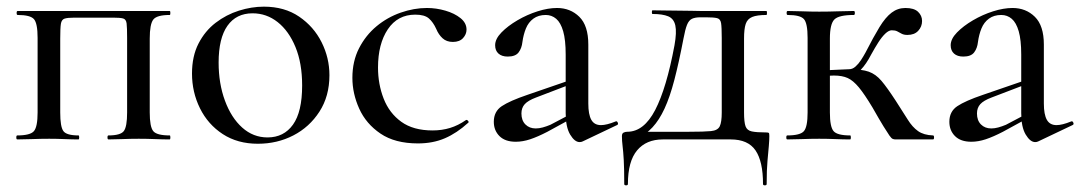

<svg xmlns="http://www.w3.org/2000/svg" viewBox="-20 -419 3246 577"><path d="M490 -12Q492 -12 492 -6Q492 0 490 0Q470 0 446 -1Q422 -2 397 -2Q372 -2 348 -1Q324 0 306 0Q303 0 303 -6Q303 -12 306 -12Q342 -12 352 -25Q362 -38 362 -81V-305Q362 -336 360.5 -348.5Q359 -361 350 -363.5Q341 -366 320 -366H204Q183 -366 174 -363Q165 -360 163 -347.5Q161 -335 161 -303V-81Q161 -38 170.5 -25Q180 -12 216 -12Q218 -12 218 -6Q218 0 216 0Q197 0 174 -1Q151 -2 128 -2Q102 -2 77 -1Q52 0 32 0Q29 0 29 -6Q29 -12 32 -12Q71 -12 82 -25Q93 -38 93 -81V-305Q93 -349 82 -361.5Q71 -374 33 -374Q30 -374 30 -380Q30 -386 33 -386H490Q492 -386 492 -380Q492 -374 490 -374Q451 -374 440.5 -360Q430 -346 430 -303V-81Q430 -38 440.5 -25Q451 -12 490 -12Z M755 13Q694 13 649.5 -16Q605 -45 581 -93.5Q557 -142 557 -198Q557 -250 576.5 -288Q596 -326 628 -350.5Q660 -375 698 -387Q736 -399 773 -399Q835 -399 879 -369Q923 -339 946.5 -292Q970 -245 970 -193Q970 -130 940 -83.5Q910 -37 861.5 -12Q813 13 755 13ZM784 -6Q833 -6 860.5 -44.5Q888 -83 888 -162Q888 -229 868 -277.5Q848 -326 814.5 -352.5Q781 -379 739 -379Q690 -379 663.5 -341.5Q637 -304 637 -231Q637 -168 656 -116.5Q675 -65 708 -35.5Q741 -6 784 -6Z M1236 12Q1167 12 1123.5 -17.5Q1080 -47 1059.5 -92.5Q1039 -138 1039 -185Q1039 -235 1059 -274Q1079 -313 1111.5 -340Q1144 -367 1184 -381Q1224 -395 1263 -395Q1291 -395 1318.5 -387Q1346 -379 1364 -364.5Q1382 -350 1382 -330Q1382 -316 1371.5 -304.5Q1361 -293 1341 -293Q1322 -293 1310 -304Q1298 -315 1291 -332Q1282 -352 1269 -363.5Q1256 -375 1228 -375Q1175 -375 1145.5 -331Q1116 -287 1116 -216Q1116 -166 1133 -122.5Q1150 -79 1186 -53Q1222 -27 1280 -27Q1308 -27 1332.5 -34.5Q1357 -42 1380 -58Q1383 -60 1386.5 -56Q1390 -52 1387 -50Q1353 -19 1317 -3.5Q1281 12 1236 12Z M1731 6Q1727 8 1722 8Q1707 8 1693.5 -14.5Q1680 -37 1680 -79V-255Q1680 -299 1672.5 -325Q1665 -351 1651.5 -362.5Q1638 -374 1620 -374Q1598 -374 1583 -363Q1568 -352 1560.5 -333.5Q1553 -315 1550 -293Q1548 -274 1538.5 -261.5Q1529 -249 1506 -249Q1488 -249 1478 -258Q1468 -267 1468 -283Q1468 -302 1487 -321.5Q1506 -341 1535 -358Q1564 -375 1595.5 -385Q1627 -395 1654 -395Q1694 -395 1721 -368.5Q1748 -342 1748 -285V-108Q1748 -75 1757 -59Q1766 -43 1786 -43Q1803 -43 1830 -54Q1834 -56 1836.5 -50.5Q1839 -45 1834 -43ZM1530 7Q1498 7 1481 -10Q1464 -27 1464 -53Q1464 -84 1488 -100Q1512 -116 1565 -134L1690 -177L1693 -165L1591 -126Q1567 -117 1557 -106Q1547 -95 1547 -78Q1547 -57 1559 -45Q1571 -33 1590 -33Q1600 -33 1611 -36Q1622 -39 1634 -44L1710 -84L1711 -70L1625 -23Q1596 -8 1573.5 -0.5Q1551 7 1530 7Z M1856 134Q1856 88 1854.5 62Q1853 36 1851 20Q1849 4 1849 -10Q1849 -18 1854 -20.5Q1859 -23 1865 -23Q1915 -23 1949 -88.5Q1983 -154 2007 -283Q2014 -322 2009.5 -342.5Q2005 -363 1988 -370Q1971 -377 1941 -377Q1939 -377 1939 -382.5Q1939 -388 1941 -388Q1955 -388 1976 -387.5Q1997 -387 2019 -387Q2041 -387 2059.5 -386.5Q2078 -386 2085 -386H2283Q2285 -386 2285 -380Q2285 -374 2283 -374Q2255 -374 2240.5 -368Q2226 -362 2221 -347Q2216 -332 2216 -303V-81Q2216 -52 2220.5 -39.5Q2225 -27 2239.5 -24Q2254 -21 2282 -21Q2289 -21 2290.5 -19.5Q2292 -18 2292 -10Q2292 2 2290.5 19.5Q2289 37 2286.5 64Q2284 91 2284 134Q2284 138 2278.5 138Q2273 138 2273 134Q2273 66 2250.5 33Q2228 0 2176 0H1972Q1922 0 1894.5 33Q1867 66 1867 134Q1867 138 1861.5 138Q1856 138 1856 134ZM1894 -2 1903 -23H2051Q2096 -23 2116.5 -25Q2137 -27 2143 -39.5Q2149 -52 2149 -81V-305Q2149 -337 2147 -349.5Q2145 -362 2135 -364.5Q2125 -367 2101 -367H2085Q2069 -367 2059.5 -362.5Q2050 -358 2044.5 -344Q2039 -330 2034 -303Q2020 -230 2006.5 -178.5Q1993 -127 1977 -92.5Q1961 -58 1941 -36.5Q1921 -15 1894 -2Z M2346 0Q2343 0 2343 -6Q2343 -12 2346 -12Q2385 -12 2396 -25Q2407 -38 2407 -81V-305Q2407 -349 2396 -361.5Q2385 -374 2347 -374Q2344 -374 2344 -380Q2344 -386 2347 -386Q2366 -386 2391 -385Q2416 -384 2442 -384Q2471 -384 2498.5 -385Q2526 -386 2546 -386Q2549 -386 2549 -380Q2549 -374 2546 -374Q2501 -374 2487.5 -360.5Q2474 -347 2474 -303V-81Q2474 -38 2485 -25Q2496 -12 2535 -12Q2537 -12 2537 -6Q2537 0 2535 0Q2515 0 2491 -1Q2467 -2 2442 -2Q2416 -2 2391 -1Q2366 0 2346 0ZM2671 0Q2667 0 2663 -1.5Q2659 -3 2653 -11.5Q2647 -20 2635 -39.5Q2623 -59 2602 -96Q2578 -136 2561 -156.5Q2544 -177 2527.5 -184.5Q2511 -192 2486 -192Q2469 -192 2444 -189L2443 -207Q2459 -208 2476.5 -208.5Q2494 -209 2509 -210Q2524 -211 2532 -211Q2570 -211 2591 -203.5Q2612 -196 2629 -176Q2646 -156 2672 -116Q2694 -82 2708 -59.5Q2722 -37 2739 -25Q2756 -13 2784 -12Q2787 -12 2787 -6Q2787 0 2784 0ZM2532 -193V-211Q2542 -211 2551 -219Q2560 -227 2567.5 -238.5Q2575 -250 2581 -261Q2605 -308 2623 -337.5Q2641 -367 2659.5 -381Q2678 -395 2701 -395Q2727 -395 2739 -383.5Q2751 -372 2751 -356Q2751 -339 2739.5 -326.5Q2728 -314 2707 -314Q2696 -314 2689 -318Q2682 -322 2676 -325Q2670 -328 2660 -328Q2651 -328 2640.5 -318Q2630 -308 2619.5 -291.5Q2609 -275 2598 -255Q2583 -226 2567 -209.5Q2551 -193 2532 -193Z M3100 6Q3096 8 3091 8Q3076 8 3062.5 -14.5Q3049 -37 3049 -79V-255Q3049 -299 3041.5 -325Q3034 -351 3020.5 -362.5Q3007 -374 2989 -374Q2967 -374 2952 -363Q2937 -352 2929.5 -333.5Q2922 -315 2919 -293Q2917 -274 2907.5 -261.5Q2898 -249 2875 -249Q2857 -249 2847 -258Q2837 -267 2837 -283Q2837 -302 2856 -321.5Q2875 -341 2904 -358Q2933 -375 2964.5 -385Q2996 -395 3023 -395Q3063 -395 3090 -368.5Q3117 -342 3117 -285V-108Q3117 -75 3126 -59Q3135 -43 3155 -43Q3172 -43 3199 -54Q3203 -56 3205.5 -50.5Q3208 -45 3203 -43ZM2899 7Q2867 7 2850 -10Q2833 -27 2833 -53Q2833 -84 2857 -100Q2881 -116 2934 -134L3059 -177L3062 -165L2960 -126Q2936 -117 2926 -106Q2916 -95 2916 -78Q2916 -57 2928 -45Q2940 -33 2959 -33Q2969 -33 2980 -36Q2991 -39 3003 -44L3079 -84L3080 -70L2994 -23Q2965 -8 2942.5 -0.5Q2920 7 2899 7Z"/></svg>

Font: Cormorant Medium
Style: Regular
Weight: 500
Designer: Christian Thalmann (Catharsis Fonts)
Foundry: Catharsis Fonts
Version: Version 4.000